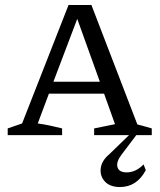

<svg xmlns="http://www.w3.org/2000/svg" viewBox="-20 -544 643 773"><path d="M533 -43Q549 -39 558 -36.5Q567 -34 591 -27V0H359V-27L443 -44L399 -167H177L132 -47Q160 -43 183 -38Q206 -33 230 -27V0H11V-27L69 -47L256 -524H348ZM195 -215H382L291 -468ZM463 209Q423 209 402.5 187Q382 165 385.5 134Q389 103 420 77L515 -15H540L469 79Q447 108 453 129Q459 150 490 150Q527 150 558 118L567 141Q531 209 463 209Z"/></svg>

Font: Piazzolla SC
Style: Regular
Weight: 400
Designer: Juan Pablo del Peral
Foundry: Huerta Tipografica
Version: Version 1.330